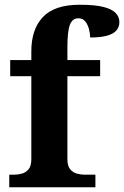

<svg xmlns="http://www.w3.org/2000/svg" viewBox="-20 -789 523 809"><path d="M19 0V-53H41Q56 -53 72.5 -57.5Q89 -62 100.5 -76Q112 -90 112 -118V-468H23V-536H112V-573Q112 -666 161 -717.5Q210 -769 316 -769Q381 -769 417 -759.5Q453 -750 468 -733.5Q483 -717 483 -696Q483 -674 469.5 -659.5Q456 -645 428.5 -638Q401 -631 360 -631Q360 -647 355 -666Q350 -685 339.5 -698.5Q329 -712 310 -712Q285 -712 274.5 -684.5Q264 -657 264 -591V-536H402V-468H264V-118Q264 -90 275.5 -76Q287 -62 304 -57.5Q321 -53 335 -53H382V0Z"/></svg>

Font: Noto Serif Thai
Style: Regular
Weight: 400
Designer: Monotype Design Team
Foundry: Monotype Imaging Inc.
Version: Version 2.001